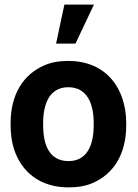

<svg xmlns="http://www.w3.org/2000/svg" viewBox="-20 -802 597 832"><path d="M26 -259C26 -220 31 -185 42 -152C74 -58 152 10 277 10C317 10 353 4 384 -10C472 -49 527 -134 527 -259V-269C527 -308 521 -343 510 -376C478 -470 401 -538 276 -538C236 -538 201 -532 170 -518C82 -479 26 -394 26 -269ZM167 -259V-269C167 -351 194 -424 276 -424C358 -424 386 -352 386 -269V-259C386 -176 359 -104 277 -104C193 -104 167 -175 167 -259ZM223 -613H307L387 -782H259Z"/></svg>

Font: Asimov Pro
Style: Bd
Weight: 700
Designer: Google
Version: Version 2.000980; 2014